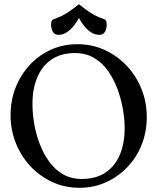

<svg xmlns="http://www.w3.org/2000/svg" viewBox="-20 -881 747 912"><path d="M347.8 -671Q417.8 -671 477.6 -643.5Q537.5 -616 582.5 -568Q627.5 -520 652.4 -457.5Q677.2 -395 677.2 -325Q677.2 -255 652.9 -193.5Q628.5 -132 584.5 -86.5Q540.5 -41 482.6 -15Q424.8 11 357.8 11Q287.8 11 228.4 -16.5Q169 -44 124.5 -91.5Q80 -139 55.1 -201.5Q30.2 -264 30.2 -334Q30.2 -403 53.6 -463.5Q77 -524 120 -571Q163 -618 220.9 -644.5Q278.8 -671 347.8 -671ZM336.5 -629Q270.2 -629 225.4 -598.8Q180.5 -568.5 157.4 -514.1Q134.2 -459.8 134.2 -386.8Q134.2 -343.5 142.2 -294.9Q150.2 -246.2 167.8 -199.6Q185.2 -153 212.6 -114.6Q240 -76.2 278.6 -53.6Q317.2 -31 368.2 -31Q436.5 -31 481.8 -61.8Q527 -92.5 549.6 -146.9Q572.2 -201.2 572.2 -272.2Q572.2 -311.5 564.4 -359.1Q556.5 -406.8 539.4 -454.4Q522.2 -502 495 -541.5Q467.8 -581 428.5 -605Q389.2 -629 336.5 -629ZM354.8 -795.5Q344.7 -776.6 330.2 -758.3Q315.8 -740 297.5 -727.8Q279.2 -715.5 257 -715.5Q239.5 -715.5 231.1 -729.9Q222.8 -744.3 222.8 -763.1Q222.8 -772 224.4 -778.7Q226 -785.4 232.5 -788.8Q254.8 -796.8 272 -805Q289.2 -813.2 308.2 -826.1Q327.2 -839 354.8 -861Q382.5 -839 401.4 -826.1Q420.2 -813.2 437.5 -805Q454.8 -796.8 477 -788.8Q483.5 -785.4 485.1 -778.7Q486.8 -772.1 486.8 -763.2Q486.8 -744.2 478.5 -729.9Q470.2 -715.5 452.6 -715.5Q430.5 -715.5 412.1 -727.8Q393.7 -740 379.2 -758.4Q364.8 -776.8 354.8 -795.5Z"/></svg>

Font: Young Serif Light
Style: Regular
Weight: 300
Designer: Bastien Sozeau
Foundry: NBR — Bastien Sozeau
Version: Version 5.001